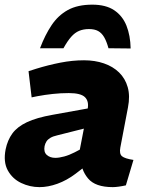

<svg xmlns="http://www.w3.org/2000/svg" viewBox="-23 -779 621 808"><path d="M506.7 1Q491.2 4.5 476.5 6.5Q461.8 8.5 451.8 8.5Q378 8.5 347.6 -28Q317.2 -64.4 316.6 -114.3L310.7 -138.3L345.7 -319.2Q352.2 -352.6 334.7 -369.9Q317.2 -387.3 266.6 -387.3Q232.6 -387.3 199.6 -383.7Q166.6 -380.2 134.6 -374.2L110.1 -369.2L97.1 -479.4L130 -489.9Q179.9 -505.3 230.8 -515.3Q281.7 -525.3 330.7 -525.3Q376.3 -525.3 414.2 -512.3Q452.2 -499.3 478.1 -474.1Q504 -448.9 514.5 -412Q525 -375 515.5 -326.7L483.4 -158.2Q478.4 -131.6 490.4 -121.5Q502.4 -111.5 538.6 -106ZM143.2 8.5Q102.7 8.5 66 -9Q29.2 -26.6 9.7 -62.1Q-9.7 -97.6 0.7 -150.6Q8.7 -189.5 29.2 -217.5Q49.7 -245.5 90.4 -264.8Q131.1 -284 199 -296L359.8 -325L341.8 -240.7L218.1 -209.5Q200.1 -205.5 189.1 -198.9Q178.1 -192.4 172.6 -183.9Q167.1 -175.4 164.6 -163.9Q160.1 -139.3 173.9 -127Q187.7 -114.7 209.8 -114.7Q225.8 -114.7 247.2 -120.5Q268.5 -126.3 291.1 -137.9L328.3 -157.5L350.6 -90.5L294.5 -47.4Q258.1 -20 218.7 -5.7Q179.2 8.5 143.2 8.5ZM365.3 -759.4Q422.7 -759.4 457.6 -735.9Q492.6 -712.4 509.2 -671Q525.7 -629.5 526.8 -575L433.5 -576Q425.5 -605.1 415.2 -622.7Q404.9 -640.2 389.9 -648.5Q374.8 -656.7 351.3 -656.7Q328.3 -656.7 310.2 -649.2Q292.2 -641.7 276.7 -624.2Q261.1 -606.7 244.1 -576H145.4Q166.4 -631.5 193.9 -672.7Q221.3 -714 262.3 -736.7Q303.3 -759.4 365.3 -759.4Z"/></svg>

Font: REM Medium
Style: Italic
Weight: 500
Italic angle: -11°
Designer: Octavio Pardo
Foundry: Ashler Design
Version: Version 1.005;gftools[0.9.28]